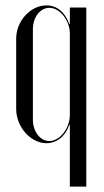

<svg xmlns="http://www.w3.org/2000/svg" viewBox="-20 -523 384 712"><path d="M239 169H300V-495H239V-434H237C221 -479 190 -503 152 -503C93 -503 40 -445 40 -380V-119C40 -52 94 8 152 8C189 8 222 -16 237 -60H239ZM239 -97C239 -47 202 0 163 0C129 0 102 -35 102 -79V-415C102 -459 129 -494 163 -494C202 -494 239 -447 239 -399Z"/></svg>

Font: Moniqa Display
Style: Regular
Weight: 400
Designer: Rajesh Rajput
Foundry: Rajesh Rajput
Version: Version 1.000